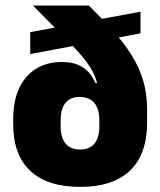

<svg xmlns="http://www.w3.org/2000/svg" viewBox="-20 -680 596 714"><path d="M278 15Q156 15 92.5 -44.8Q29 -104.5 29 -218.5V-235Q29 -338 78 -393.8Q127 -449.5 210 -449.5Q245.5 -449.5 270 -439Q294.5 -428.5 310.2 -410.8Q326 -393 335 -371H389.5L349.5 -232Q349.5 -253.5 344.8 -269.8Q340 -286 330.8 -297Q321.5 -308 307.8 -313.8Q294 -319.5 276 -319.5Q241.5 -319.5 223.5 -297.2Q205.5 -275 205.5 -232V-211.5Q205.5 -168 224 -146Q242.5 -124 277.5 -124Q313 -124 331.2 -146Q349.5 -168 349.5 -211.5Q349.5 -226.5 349.5 -248.2Q349.5 -270 349.5 -293Q348.5 -306 347 -319.5Q345.5 -333 344.5 -346Q342.5 -380.5 325.2 -412.8Q308 -445 277 -480.2Q246 -515.5 202 -559Q158 -602.5 102.5 -659.5H310Q362.5 -608 403 -562.5Q443.5 -517 471 -472.2Q498.5 -427.5 512.8 -379.2Q527 -331 527 -274V-223.5Q527 -107 463.8 -46Q400.5 15 278 15ZM92.5 -479V-560.5L502.5 -636.5V-556Z"/></svg>

Font: Anek Odia Medium ExtraBold
Style: Regular
Weight: 800
Version: Version 1.003